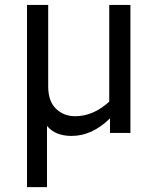

<svg xmlns="http://www.w3.org/2000/svg" viewBox="-20 -540 640 780"><path d="M89.8 220.2V-520H175.8V-189Q175.8 -128.9 207.3 -98.4Q238.8 -67.9 285.2 -67.9Q358.9 -67.9 423.8 -127V-520H509.8V0H426.8V-59.1Q354 12.2 271 12.2Q204.1 12.2 170.9 -28.8V220.2Z"/></svg>

Font: ABeeZee
Style: Regular
Weight: 400
Designer: Anja Meiners
Foundry: Anja Meiners
Version: Version 1.002